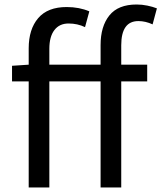

<svg xmlns="http://www.w3.org/2000/svg" viewBox="-20 -829 714 849"><path d="M33.2 -469.2V-538.1L106.9 -543V-615.2Q106.9 -699.7 148.9 -748.8Q190.9 -797.9 274.9 -797.9Q330.6 -797.9 375 -778.8L356 -709Q322.8 -725.1 283.2 -725.1Q242.7 -725.1 220.5 -696Q198.2 -667 198.2 -612.8V-543H424.8V-629.9Q424.8 -712.4 463.6 -760.7Q502.4 -809.1 584 -809.1Q607.9 -809.1 631.6 -804.2Q655.3 -799.3 673.8 -792L654.8 -721.2Q623.5 -735.8 591.8 -735.8Q516.1 -735.8 516.1 -628.9V-543H630.9V-469.2H516.1V0H424.8V-469.2H198.2V0H106.9V-469.2Z"/></svg>

Font: Source Han Sans CN
Style: Regular
Weight: 400
Designer: Ryoko NISHIZUKA  (kana, bopomofo & ideographs); Paul D. Hunt (Latin, Greek & Cyrillic); Sandoll Communications , Soo-you
Foundry: Adobe
Version: Version 2.004;hotconv 1.0.118;makeotfexe 2.5.65603